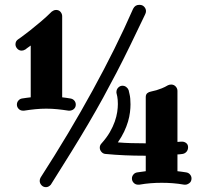

<svg xmlns="http://www.w3.org/2000/svg" viewBox="-20 -753 844 793"><path d="M267.1 -295.9H263.2Q238.3 -299.8 216.1 -302Q193.8 -304.2 170.9 -304.2Q148.9 -304.2 126.5 -302Q104 -299.8 79.1 -295.9H75.2Q64 -295.9 56.9 -303.5Q49.8 -311 49.8 -320.8Q49.8 -330.6 55.9 -337.6Q62 -344.7 70.8 -346.2Q80.1 -347.7 89.1 -348.9Q98.1 -350.1 106.9 -351.1V-564.9Q97.2 -558.1 91.6 -554Q85.9 -549.8 85 -548.8Q76.7 -543.9 69.8 -543.9Q58.6 -543.9 51.3 -552Q43.9 -560.1 43.9 -569.8Q43.9 -583.5 55.2 -590.8Q55.7 -590.8 69.8 -601.1Q84 -611.3 105 -627.9Q126 -644.5 149.9 -664.8Q173.8 -685.1 193.8 -705.1Q197.8 -708 202.1 -710Q206.5 -711.9 211.9 -711.9Q223.1 -711.9 230 -703.9Q236.8 -695.8 236.8 -686V-351.1Q245.1 -350.1 253.9 -348.9Q262.7 -347.7 271 -346.2Q280.8 -344.7 286.9 -337.6Q293 -330.6 293 -320.8Q293 -314.5 290.5 -309.8Q288.1 -305.2 284.2 -302Q280.3 -298.8 275.6 -297.4Q271 -295.9 267.1 -295.9ZM583 -707Q583 -700.2 579.1 -692.9Q545.9 -623 517.3 -564.5Q488.8 -505.9 461.2 -452.9Q433.6 -399.9 405.8 -349.1Q377.9 -298.3 345.7 -243.4Q313.5 -188.5 275.4 -127Q237.3 -65.4 189.9 9.8Q180.7 20 169.9 20Q158.7 20 151.4 12Q144 3.9 144 -5.9Q144 -13.7 147.9 -20Q208 -113.3 261.5 -202.9Q314.9 -292.5 362.5 -379.4Q410.2 -466.3 451.9 -550.3Q493.7 -634.3 529.8 -716.8Q538.1 -732.9 554.2 -732.9H557.1Q568.4 -732.9 575.7 -724.9Q583 -716.8 583 -707ZM745.1 9.8H741.2Q716.3 5.4 693.6 3.7Q670.9 2 647.9 2Q625.5 2 602.8 3.7Q580.1 5.4 555.2 9.8H550.8Q539.6 9.8 532.2 2.2Q524.9 -5.4 524.9 -16.1Q524.9 -24.9 531 -32.2Q537.1 -39.6 546.9 -41Q556.2 -42.5 564.9 -43.5Q573.7 -44.4 582 -45.9V-109.9H575.2Q535.2 -109.9 495.6 -111.6Q456.1 -113.3 415 -117.2Q405.3 -118.2 398.7 -126Q392.1 -133.8 392.1 -143.1Q392.1 -152.8 398.9 -160.2Q420.4 -184.1 433.6 -207Q446.8 -230 454.1 -251Q461.4 -272 464.1 -290.3Q466.8 -308.6 466.8 -323.2Q466.8 -333 466.1 -340.8Q465.3 -348.6 464.4 -354Q462.9 -360.4 461.9 -365.2Q460.9 -367.7 460.9 -369.6Q460.9 -371.6 460.9 -373Q460.9 -383.8 468.5 -391.4Q476.1 -398.9 485.8 -398.9Q494.1 -398.9 501 -394Q507.8 -389.2 511.2 -380.9Q511.2 -379.4 515.1 -363.8Q519 -348.1 519 -321.8Q519 -307.1 516.8 -289.1Q514.6 -271 508.8 -251Q502.9 -231 492.7 -209.2Q482.4 -187.5 466.8 -165Q494.1 -162.6 521 -161.9Q547.9 -161.1 575.2 -161.1H582V-352.1Q582 -362.8 588.4 -368.2Q594.7 -373.5 604 -375Q614.3 -377 626 -380.4Q635.7 -383.3 648.2 -388.2Q660.6 -393.1 673.8 -400.9Q680.2 -403.8 687 -403.8Q698.2 -403.8 705.6 -395.8Q712.9 -387.7 712.9 -377.9V-167Q713.9 -167 716.3 -167Q718.8 -167 721.7 -167.5Q725.1 -167.5 729 -168H731.9Q741.7 -168 749.3 -161.9Q756.8 -155.8 756.8 -145Q756.8 -133.8 750.2 -126.2Q743.7 -118.7 733.9 -117.2Q730 -116.7 726.1 -116.2Q722.7 -115.7 719 -115.5Q715.3 -115.2 712.9 -115.2V-45.9Q722.2 -44.9 731 -43.7Q739.7 -42.5 749 -41Q758.8 -39.6 764.9 -32.2Q771 -24.9 771 -16.1Q771 -3.4 762.2 3.2Q753.4 9.8 745.1 9.8Z"/></svg>

Font: Ribeye
Style: Regular
Weight: 400
Designer: Astigmatic (AOETI)
Foundry: Astigmatic (AOETI)
Version: Version 1.000